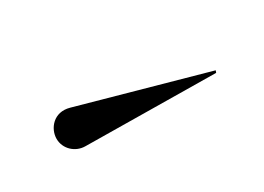

<svg xmlns="http://www.w3.org/2000/svg" viewBox="-19 -911 432 314"><g transform="rotate(-30 197.0 -754.0)"><path d="M90 -721 335 -718 336.5 -722 100 -788C72 -796 55 -774 55 -755C55 -736 71 -721 90 -721Z"/></g></svg>

Font: Bodoni* 36pt
Style: Regular
Weight: 400
Version: Version 2.3